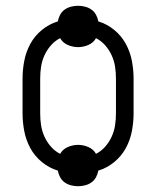

<svg xmlns="http://www.w3.org/2000/svg" viewBox="-20 -592 540 664"><path d="M250 52Q238 52 226 49Q214 46 204 39Q194 32 188 21Q182 10 180 -2Q150 -11 125 -31.5Q100 -52 85 -79.5Q70 -107 64 -138Q58 -169 58 -200V-320Q58 -351 64 -382Q70 -413 85 -440.5Q100 -468 125 -488.5Q150 -509 180 -518Q182 -530 188 -541Q194 -552 204 -559Q214 -566 226 -569Q238 -572 250 -572Q262 -572 274 -569Q286 -566 296 -559Q306 -552 312 -541Q318 -530 320 -518Q350 -509 375 -488.5Q400 -468 415 -440.5Q430 -413 436 -382Q442 -351 442 -320V-200Q442 -169 436 -138Q430 -107 415 -79.5Q400 -52 375 -31.5Q350 -11 320 -2Q318 10 312 21Q306 32 296 39Q286 46 274 49Q262 52 250 52ZM312 -60Q330 -69 344 -85Q358 -101 366.5 -120Q375 -139 378 -159Q381 -179 381 -200V-320Q381 -341 378 -361Q375 -381 366.5 -400Q358 -419 344 -435Q330 -451 312 -460Q303 -444 285.5 -436.5Q268 -429 250 -429Q232 -429 214.5 -436.5Q197 -444 188 -460Q170 -451 156 -435Q142 -419 133.5 -400Q125 -381 122 -361Q119 -341 119 -320V-200Q119 -179 122 -159Q125 -139 133.5 -120Q142 -101 156 -85Q170 -69 188 -60Q197 -76 214.5 -83.5Q232 -91 250 -91Q268 -91 285.5 -83.5Q303 -76 312 -60Z"/></svg>

Font: Iosevka Custom Light
Style: Regular
Weight: 300
Monospace: yes
Designer: Belleve Invis
Foundry: Belleve Invis
Version: Version 27.3.5